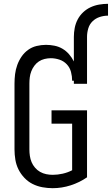

<svg xmlns="http://www.w3.org/2000/svg" viewBox="-20 -978 586 1006"><path d="M256 8Q229 8 202 3Q175 -2 151 -14Q127 -26 108 -46Q89 -66 77 -90Q65 -114 60.5 -141Q56 -168 56 -195V-540Q56 -565 59 -589.5Q62 -614 70.5 -637.5Q79 -661 93 -681.5Q107 -702 127 -716.5Q147 -731 171.5 -737Q196 -743 221 -743Q243 -743 265.5 -738.5Q288 -734 307.5 -722.5Q327 -711 342 -693.5Q357 -676 367 -656V-785Q367 -808 371.5 -831.5Q376 -855 387 -876Q398 -897 415.5 -913.5Q433 -930 454.5 -940Q476 -950 499.5 -954Q523 -958 546 -958V-896Q524 -896 502.5 -889Q481 -882 465 -866.5Q449 -851 442.5 -829Q436 -807 436 -785V-539H367V-555H358Q358 -578 352 -601Q346 -624 330 -641Q314 -658 291.5 -665.5Q269 -673 246 -673Q230 -673 213.5 -669Q197 -665 183.5 -656Q170 -647 160 -633.5Q150 -620 144 -604.5Q138 -589 136 -572.5Q134 -556 134 -540V-195Q134 -178 136.5 -161Q139 -144 145.5 -128.5Q152 -113 163.5 -99.5Q175 -86 190 -77.5Q205 -69 222 -65.5Q239 -62 256 -62Q282 -62 308.5 -68Q335 -74 358 -86V-330H250V-400H436V-49Q397 -22 350.5 -7Q304 8 256 8Z"/></svg>

Font: Moesevka
Style: Regular
Weight: 400
Monospace: yes
Designer: Belleve Invis
Foundry: Belleve Invis
Version: Version 32.5.0; ttfautohint (v1.8.4)